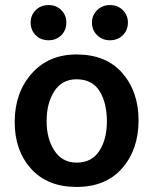

<svg xmlns="http://www.w3.org/2000/svg" viewBox="-20 -730 605 758"><path d="M101 -641Q101 -670 121 -690Q141 -710 172 -710Q202 -710 222 -690Q242 -670 242 -641Q242 -611 222 -591Q202 -571 172 -571Q141 -571 121 -591Q101 -611 101 -641ZM343 -641Q343 -670 363.5 -690Q384 -710 414 -710Q445 -710 465 -690Q485 -670 485 -641Q485 -611 465 -591Q445 -571 414 -571Q384 -571 363.5 -591Q343 -611 343 -641ZM282 8Q167 8 102.5 -64Q38 -136 38 -248Q38 -364 105 -439.5Q172 -515 282 -515Q399 -515 463 -441.5Q527 -368 527 -255Q527 -140 462.5 -66Q398 8 282 8ZM282 -417Q225 -417 194.5 -370Q164 -323 164 -252Q164 -182 195 -135Q226 -88 283 -88Q342 -88 372 -134Q402 -180 402 -251Q402 -324 373 -370.5Q344 -417 282 -417Z"/></svg>

Font: Hind SemiBold
Style: Regular
Weight: 600
Designer: Manushi Parikh, Satya Rajpurohit
Foundry: Indian Type Foundry
Version: Version 2.001;PS 1.0;hotconv 1.0.79;makeotf.lib2.5.61930; tt